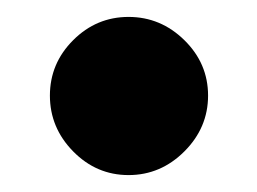

<svg xmlns="http://www.w3.org/2000/svg" viewBox="-20 -458 304 227"><path d="M39 -345Q39 -383 66.5 -410.5Q94 -438 132 -438Q170 -438 198 -410.5Q226 -383 226 -345Q226 -307 198 -279Q170 -251 132 -251Q94 -251 66.5 -279Q39 -307 39 -345Z"/></svg>

Font: Oak Sans ExtraBold
Style: Regular
Weight: 800
Designer: Erik Kennedy, Walven
Foundry: Erik Kennedy, Walven
Version: Version 1.000